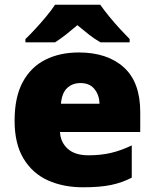

<svg xmlns="http://www.w3.org/2000/svg" viewBox="-20 -786 658 816"><path d="M315 -563Q436 -563 506 -500Q576 -437 576 -310V-225H235Q237 -182 267.5 -154Q298 -126 356 -126Q408 -126 451 -136Q494 -146 540 -168V-31Q500 -10 452.5 0Q405 10 333 10Q249 10 183.5 -19.5Q118 -49 80 -112Q42 -175 42 -273Q42 -373 76.5 -437Q111 -501 172.5 -532Q234 -563 315 -563ZM322 -433Q288 -433 265.5 -412Q243 -391 239 -345H403Q402 -382 381.5 -407.5Q361 -433 322 -433ZM406 -766Q422 -743 444.5 -715.5Q467 -688 490.5 -662.5Q514 -637 531 -620V-606H407Q381 -621 358 -639Q335 -657 309 -679Q283 -657 261.5 -640Q240 -623 214 -606H88V-620Q107 -638 130.5 -663.5Q154 -689 176.5 -716Q199 -743 214 -766Z"/></svg>

Font: Noto Sans Georgian Black
Style: Regular
Weight: 900
Designer: Monotype Design Team, Akaki Razmadze
Foundry: Google LLC
Version: Version 2.005; ttfautohint (v1.8.4.7-5d5b)